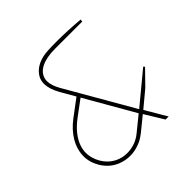

<svg xmlns="http://www.w3.org/2000/svg" viewBox="-188 -896 1063 1063"><g transform="rotate(-45 344.0 -364.0)"><path d="M242.2 -18.6Q307.6 -18.6 357.4 -60.1L443.4 -129.9L277.3 -418.9L188.5 -353Q111.3 -295.4 89.4 -229.5Q81.5 -205.6 81.5 -181.2Q81.5 -139.6 105.5 -97.7Q129.9 -56.2 172.4 -34.7Q205.1 -18.6 242.2 -18.6ZM243.2 3.9Q206.5 3.9 170.9 -10.3Q119.1 -31.7 87.4 -82Q59.1 -128.9 59.1 -176.3Q59.1 -230.5 89.8 -281.7Q118.2 -328.6 168.5 -366.2L265.6 -439L216.8 -523.9Q188 -574.7 188 -615.7Q188 -643.6 200.2 -663.6Q214.8 -688 239.3 -703.6Q263.2 -718.8 295.4 -726.1Q325.2 -732.4 401.4 -732.4Q488.8 -732.4 583.5 -724.1L581.5 -710H368.7Q302.7 -710 262.2 -690.4Q221.2 -670.4 211.9 -632.3Q210 -624 210 -614.3Q210 -581.5 234.4 -538.1L461.4 -144L643.6 -294.9L650.4 -287.1L568.4 -203.1L474.6 -125L548.3 0H524.4L456.5 -110.8L374.5 -43.9Q331.1 -8.8 277.3 1Q260.3 3.9 243.2 3.9Z"/></g></svg>

Font: Squarion Thin
Style: Italic
Weight: 100
Designer: Natanael Gama
Version: Version 1.00;September 12, 2019;FontCreator 11.5.0.2425 64-b